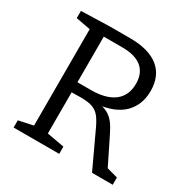

<svg xmlns="http://www.w3.org/2000/svg" viewBox="-158 -843 973 988"><g transform="rotate(30 329.0 -349.0)"><path d="M49 0V-43L148 -64L135 -46V-650L152 -631L49 -650V-693L220 -698H337Q450 -698 508 -651Q566 -604 566 -515Q566 -433 514.5 -381Q463 -329 358 -318L357 -328Q396 -324 420.5 -310.5Q445 -297 462 -274.5Q479 -252 495 -219L579 -49L554 -66L638 -43V0H515L423 -197Q404 -240 386.5 -263.5Q369 -287 343.5 -297Q318 -307 271 -307L202 -306L217 -320V-46L204 -64L320 -43V0ZM217 -344 202 -366H297Q386 -366 434 -402.5Q482 -439 482 -510Q482 -572 443 -604.5Q404 -637 327 -637H202L217 -652Z"/></g></svg>

Font: Bitter Thin
Style: Regular
Weight: 400
Version: Version 3.021